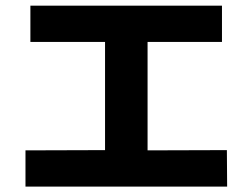

<svg xmlns="http://www.w3.org/2000/svg" viewBox="-20 -699 904 688"><path d="M71.3 -160.2 356.4 -161.1V-548.8H88.9V-678.7H775.4V-548.8H508.8V-160.2L793 -161.1L793.9 -30.3H71.3Z"/></svg>

Font: Pretendard GOV ExtraBold
Style: Regular
Weight: 800
Designer: Base glyphs from Inter by Rasmus Andersson; Hangeul glyphs from Noto Sans CJK(Source Han Sans) by Jang Soo-young and Kan
Foundry: Kil Hyung-jin
Version: Version 1.309